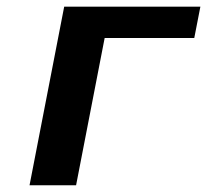

<svg xmlns="http://www.w3.org/2000/svg" viewBox="-20 -548 640 568"><path d="M572.8 -528.3 554.7 -435.5H289.6L205.1 0H67.4L169.9 -528.3Z"/></svg>

Font: Liberation Mono
Style: Bold Italic
Weight: 700
Italic angle: -12°
Monospace: yes
Designer: Steve Matteson
Foundry: Ascender Corporation
Version: Version 2.1.5